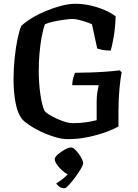

<svg xmlns="http://www.w3.org/2000/svg" viewBox="-20 -740 735 1021"><path d="M342 0Q309 0 271 -11.5Q233 -23 197.5 -40Q162 -57 135.5 -75Q109 -93 98 -106Q74 -135 63 -192Q52 -249 52 -318Q52 -375 58 -432Q64 -489 73.5 -534Q83 -579 93 -602Q115 -623 149.5 -644Q184 -665 225 -682Q266 -699 306.5 -709.5Q347 -720 380 -720Q419 -720 460 -711Q501 -702 536.5 -686.5Q572 -671 595 -653Q593 -592 584.5 -543.5Q576 -495 569 -471Q544 -471 524.5 -475Q505 -479 497 -482L469 -611Q459 -616 440 -622.5Q421 -629 401 -634Q381 -639 368 -639Q349 -639 320.5 -635Q292 -631 264 -625Q236 -619 219 -611Q209 -584 201.5 -543Q194 -502 190 -455.5Q186 -409 186 -365Q186 -299 194.5 -239.5Q203 -180 217 -150Q224 -141 242 -130Q260 -119 283 -108.5Q306 -98 328 -91.5Q350 -85 366 -85Q406 -85 439.5 -90Q473 -95 494 -101V-198Q494 -228 498 -252Q502 -276 505 -287H364Q364 -306 369.5 -325Q375 -344 379 -353Q416 -353 459.5 -354.5Q503 -356 544.5 -359Q586 -362 617 -366L627 -355Q621 -327 615.5 -271.5Q610 -216 610 -151V-68Q590 -55 547 -39Q504 -23 450 -11.5Q396 0 342 0ZM325 261Q306 261 295 252.5Q284 244 279 235Q295 226 311 213.5Q327 201 340 187Q325 180 309 165Q293 150 282 134Q271 118 271 106Q271 96 288 81Q305 66 325.5 55Q346 44 358 44Q369 44 384 60Q399 76 410.5 96Q422 116 422 128Q422 138 409 159.5Q396 181 378.5 204.5Q361 228 345.5 244.5Q330 261 325 261Z"/></svg>

Font: Texturina 72pt
Style: Bold
Weight: 700
Designer: Guillermo Torres Carreño
Foundry: Omnibus-Type
Version: Version 1.002; ttfautohint (v1.8.3)